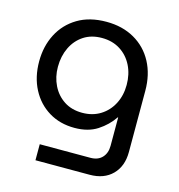

<svg xmlns="http://www.w3.org/2000/svg" viewBox="-107 -617 855 915"><g transform="rotate(15 320.0 -159.5)"><path d="M150 203V124H400Q437 124 457.5 102Q478 80 478 44V-96H476Q447 -53 401.5 -23.5Q356 6 289 6Q217 6 162 -27.5Q107 -61 76 -120.5Q45 -180 45 -257Q45 -332 76 -392Q107 -452 165.5 -487Q224 -522 307 -522Q386 -522 445.5 -488Q505 -454 537.5 -393Q570 -332 570 -252V50Q570 120 529 161.5Q488 203 417 203ZM306 -73Q357 -73 395.5 -97Q434 -121 455.5 -162.5Q477 -204 477 -256Q477 -309 456 -351Q435 -393 396.5 -417.5Q358 -442 306 -442Q254 -442 216.5 -417.5Q179 -393 158.5 -350.5Q138 -308 138 -255Q138 -205 158.5 -163.5Q179 -122 216.5 -97.5Q254 -73 306 -73Z"/></g></svg>

Font: MuseoModerno
Style: Regular
Weight: 400
Designer: Pablo Cosgaya, Héctor Gatti, Marcela Romero, and the Authors of The MuseoModerno Project.
Foundry: Omnibus-Type Team
Version: Version 1.001